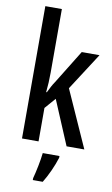

<svg xmlns="http://www.w3.org/2000/svg" viewBox="-105 -906 634 1086"><g transform="rotate(10 212.0 -362.5)"><path d="M159 -489V-853H64V-93H159V-285L213 -347L320 -93H422L276 -419L414 -633H312L193 -440C179 -420 170 -401 157 -375H153C157 -413 159 -448 159 -489ZM290 -22V-32H194C190 9 175 81 165 117V128H222C248 86 275 27 290 -22Z"/></g></svg>

Font: Noto Sans Kannada UI ExtraCondensed Medium
Style: Regular
Weight: 500
Width: 2
Designer: Jelle Bosma - Monotype Design Team
Foundry: Monotype Imaging Inc.
Version: Version 2.005